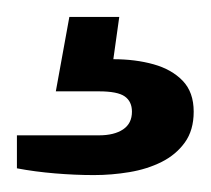

<svg xmlns="http://www.w3.org/2000/svg" viewBox="-20 -31 249 227"><path d="M91 176Q69 176 45 174Q21 172 0 168V129H97Q115 129 125.5 122Q136 115 136 101Q136 89 127.5 83Q119 77 97 77H46L62 -11H121L114 39Q140 39 161.5 45Q183 51 196 64.5Q209 78 209 101Q209 123 198.5 137.5Q188 152 171 160.5Q154 169 133 172.5Q112 176 91 176Z"/></svg>

Font: Archivo SemiBold
Style: Regular
Weight: 400
Version: Version 2.001